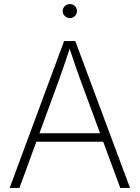

<svg xmlns="http://www.w3.org/2000/svg" viewBox="-20 -931 692 951"><path d="M27.8 0 297.4 -727.5H353L624 0H575.7L383.8 -520Q369.1 -559.1 353.3 -605Q337.4 -650.9 318.8 -708H331.1Q312.5 -650.9 296.6 -604.7Q280.8 -558.6 266.6 -520L76.2 0ZM143.6 -229V-271H508.3V-229ZM326.2 -841.3Q311.5 -841.3 301 -851.6Q290.5 -861.8 290.5 -876Q290.5 -890.6 301 -900.6Q311.5 -910.6 325.7 -910.6Q340.8 -910.6 351.1 -900.6Q361.3 -890.6 361.3 -876Q361.3 -861.8 351.1 -851.6Q340.8 -841.3 326.2 -841.3Z"/></svg>

Font: Inter 16pt ExtraLight
Style: Regular
Weight: 250
Version: Version 4.001;git-66647c0bb